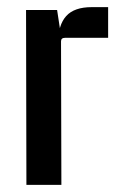

<svg xmlns="http://www.w3.org/2000/svg" viewBox="-20 -518 323 538"><path d="M237 -498H283V-412H162Q151 -412 151 -402L152 0H54L53 -490H140L151 -418L143 -399Q143 -448 165.5 -473Q188 -498 237 -498Z"/></svg>

Font: Gemunu Libre ExtraLight SemiBold
Style: Regular
Weight: 600
Version: Version 1.100